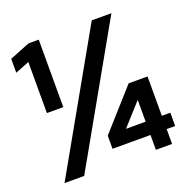

<svg xmlns="http://www.w3.org/2000/svg" viewBox="-125 -818 916 936"><g transform="rotate(-20 332.5 -350.0)"><path d="M527 0V-77H330V-145L513 -350H611V-146H655V-77H611V0ZM425 -146H527V-259ZM89 -350V-615L16 -586V-658L121 -700H174V-350ZM53 0 449 -700H551L155 0Z"/></g></svg>

Font: Red Hat Display ExtraBold
Style: Regular
Weight: 800
Designer: Pentagram, MCKL
Foundry: Pentagram, MCKL
Version: Version 1.023